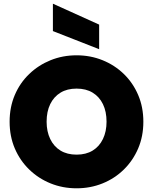

<svg xmlns="http://www.w3.org/2000/svg" viewBox="-20 -1011 827 1038"><path d="M394 7Q319 7 253.5 -19.5Q188 -46 138 -94.5Q88 -143 60 -208.5Q32 -274 32 -353Q32 -432 60 -497.5Q88 -563 138 -611Q188 -659 253.5 -685.5Q319 -712 394 -712Q469 -712 534.5 -685.5Q600 -659 649.5 -611Q699 -563 727 -497.5Q755 -432 755 -353Q755 -274 727 -208.5Q699 -143 649.5 -94.5Q600 -46 534.5 -19.5Q469 7 394 7ZM394 -175Q445 -175 481 -197Q517 -219 536.5 -259.5Q556 -300 556 -353Q556 -408 536.5 -448Q517 -488 481 -510Q445 -532 394 -532Q343 -532 307 -510Q271 -488 251.5 -448Q232 -408 232 -353Q232 -300 251.5 -259.5Q271 -219 307 -197Q343 -175 394 -175ZM266 -991 516 -878V-745L266 -843Z"/></svg>

Font: Parkinsans ExtraBold
Style: Regular
Weight: 800
Designer: Red Stone, Indian Type Foundry
Foundry: Indian Type Foundry
Version: Version 1.000